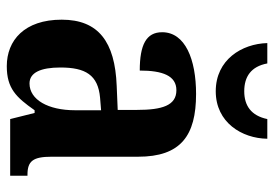

<svg xmlns="http://www.w3.org/2000/svg" viewBox="-141 -657 808 566"><g transform="rotate(90 263.0 -374.0)"><path d="M249 -606C341 -606 388 -683 389 -758H331C321 -710 291 -690 249 -690C206 -690 176 -710 167 -758H107C109 -683 156 -606 249 -606ZM175 10C241 10 267 -18 305 -72H313L331 0H498V-51H495C455 -51 442 -67 442 -122V-377C442 -503 380 -548 257 -548C155 -548 75 -516 75 -448C75 -401 112 -382 188 -382C188 -449 203 -490 246 -490C291 -490 304 -448 304 -374V-317L233 -314C103 -309 38 -260 38 -152C38 -42 99 10 175 10ZM226 -57C194 -57 179 -90 179 -148C179 -222 201 -259 268 -265L305 -268V-191C305 -112 274 -57 226 -57Z"/></g></svg>

Font: Noto Serif Georgian Condensed Bold
Style: Regular
Weight: 700
Width: 3
Designer: Monotype Design Team, Akaki Razmadze
Foundry: Google LLC
Version: Version 2.003